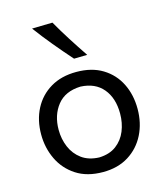

<svg xmlns="http://www.w3.org/2000/svg" viewBox="-122 -918 877 1021"><g transform="rotate(-15 316.5 -407.5)"><path d="M318.8 11.7Q231 11.7 171.4 -27.1Q111.8 -65.9 81.5 -129.4Q51.3 -192.9 51.3 -266.1Q51.3 -345.2 83.5 -407Q115.7 -468.8 175.3 -504.2Q234.9 -539.6 317.4 -539.6Q402.3 -539.6 461.4 -503.4Q520.5 -467.3 551.3 -405.3Q582 -343.3 582 -266.1Q582 -188 550.3 -125Q518.6 -62 459.5 -25.1Q400.4 11.7 318.8 11.7ZM318.8 -68.8Q376 -70.8 412.8 -98.4Q449.7 -126 467.8 -170.2Q485.8 -214.4 485.8 -266.1Q485.8 -351.1 442.4 -403.1Q398.9 -455.1 318.8 -458.5Q233.9 -455.6 190.7 -401.1Q147.5 -346.7 147.5 -266.1Q147.5 -215.3 166.3 -170.9Q185.1 -126.5 223.1 -98.6Q261.2 -70.8 318.8 -68.8ZM324.7 -610.8Q278.3 -663.1 234.4 -716.1Q190.4 -769 150.4 -823.2L263.2 -825.7Q293.5 -772.5 327.4 -719.2Q361.3 -666 397.5 -612.3Z"/></g></svg>

Font: Pinar DS1 Medium
Style: Regular
Weight: 500
Designer: Amin Abedi
Version: Version 3.000